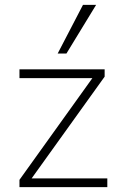

<svg xmlns="http://www.w3.org/2000/svg" viewBox="-20 -769 494 789"><path d="M60 0V-30L369 -461V-448H60V-484H410V-454L100 -22V-36H421V0ZM217 -549 321 -749H375L253 -549Z"/></svg>

Font: Nunito Sans 12pt ExtraLight 12pt ExtraLight
Style: Regular
Weight: 250
Version: Version 3.101;gftools[0.9.27]